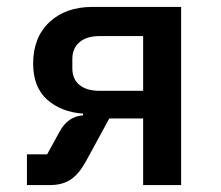

<svg xmlns="http://www.w3.org/2000/svg" viewBox="-20 -536 640 556"><path d="M58 0V-89H116.5L153 -155.5Q177 -199 220.5 -202V-207Q157 -211.5 116.5 -247.5Q76 -283.5 76 -352Q76 -427.5 123 -471.8Q170 -516 248 -516H504.5V0H394.5V-193H296.5L229.5 -70Q209 -32.5 185 -16.2Q161 0 123.5 0ZM394.5 -273V-431.5H268Q231 -431.5 210.2 -413.8Q189.5 -396 189.5 -365.5V-338Q189.5 -307 210.2 -290Q231 -273 268 -273Z"/></svg>

Font: Lilex Medium
Style: Regular
Weight: 500
Designer: Mike Abbink, Paul van der Laan, Pieter van Rosmalen, Mikhael Khrustik
Foundry: Mikhael Khrustik
Version: Version 1.100